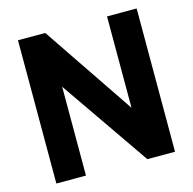

<svg xmlns="http://www.w3.org/2000/svg" viewBox="-107 -849 964 958"><g transform="rotate(-15 374.5 -370.0)"><path d="M68 0V-740H209L528 -268V-740H681V0H538L221 -459V0Z"/></g></svg>

Font: Be Vietnam Pro
Style: Bold
Weight: 700
Designer: Lam Bao, Tony Le, Vietanh Nguyen
Foundry: Yellow Type Foundry
Version: Version 1.002; ttfautohint (v1.8.3)